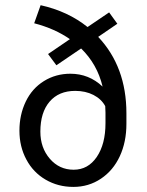

<svg xmlns="http://www.w3.org/2000/svg" viewBox="-20 -713 567 743"><path d="M388.2 -236.3V-277.8L387.2 -302.2Q372.6 -329.6 341.8 -345.5Q311 -361.3 271 -361.3Q207.5 -361.3 171.9 -319.6Q136.2 -277.8 136.2 -203.6Q136.2 -141.1 172.9 -98.6Q209.5 -56.2 265.1 -56.2Q320.8 -56.2 354.5 -105.7Q388.2 -155.3 388.2 -236.3ZM469.2 -274.4V-233.9Q469.2 -163.6 443.6 -108.4Q418 -53.2 370.6 -21.5Q323.2 10.3 263.9 10.3Q204.6 10.3 156.5 -17.8Q108.4 -45.9 82 -95.7Q55.2 -145.5 55.2 -207.3Q55.2 -269 79.6 -319.8Q104 -370.6 149.9 -399.2Q195.8 -427.7 252.4 -427.7Q324.2 -427.7 377 -377.9Q356.4 -464.4 293.9 -525.4L198.2 -460.4L166 -503.9L250.5 -561.5Q192.4 -602.1 112.3 -623L137.2 -692.9Q242.7 -669.4 318.8 -608.4L402.3 -665L434.1 -621.1L359.9 -570.3Q469.2 -454.6 469.2 -274.4Z"/></svg>

Font: Yantramanav
Style: Regular
Weight: 400
Version: Version 1.001;PS 1.0;hotconv 1.0.72;makeotf.lib2.5.5900; ttf